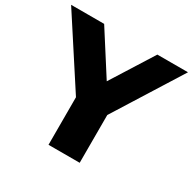

<svg xmlns="http://www.w3.org/2000/svg" viewBox="-190 -906 1078 1072"><g transform="rotate(30 349.0 -370.0)"><path d="M253 0V-385L293 -245L-28.5 -740H184.5L385.5 -425.5H329.5L527.5 -740H725L414.5 -245L454 -382.5V0Z"/></g></svg>

Font: Encode Sans SemiExpanded ExtraBold
Style: Regular
Weight: 800
Width: 6
Designer: Multiple Designers
Foundry: Impallari Type
Version: Version 3.002